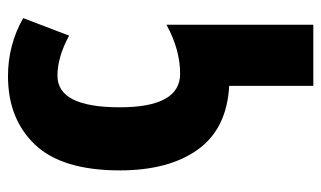

<svg xmlns="http://www.w3.org/2000/svg" viewBox="-186 -414 824 493"><g transform="rotate(-90 226.5 -167.0)"><path d="M278 -559Q168 -559 102 -489.5Q36 -420 36 -272Q36 -146 89.5 -71.5Q143 3 253 9V225H410V-152Q346 -117 284 -117Q198 -117 198 -272Q198 -432 279 -432Q327 -432 382 -402L427 -520Q358 -559 278 -559Z"/></g></svg>

Font: Noto Sans Display SemiCondensed Extra
Style: Regular
Weight: 800
Width: 4
Designer: Monotype Design Team
Foundry: Monotype Imaging Inc.
Version: Version 1.900